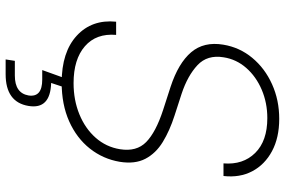

<svg xmlns="http://www.w3.org/2000/svg" viewBox="-180 -598 982 661"><g transform="rotate(90 310.5 -267.0)"><path d="M263.7 11.2Q158.7 11.2 102.3 -40.8Q45.9 -92.8 54.2 -176.3H99.6Q93.8 -107.9 138.7 -68.8Q183.6 -29.8 265.6 -29.8Q324.2 -29.8 373 -49.8Q421.9 -69.8 453.6 -105.7Q485.4 -141.6 493.2 -189.5Q502.4 -246.6 468.5 -279.8Q434.6 -313 358.4 -337.9L278.3 -363.8Q196.8 -390.6 159.4 -434.6Q122.1 -478.5 133.3 -545.4Q142.6 -601.6 178.7 -645Q214.8 -688.5 269.5 -713.1Q324.2 -737.8 388.7 -737.8Q453.6 -737.8 500 -712.9Q546.4 -688 569.1 -644.8Q591.8 -601.6 585.4 -545.9H542Q547.4 -613.3 506.1 -655Q464.8 -696.8 386.2 -696.8Q333.5 -696.8 288.3 -677.5Q243.2 -658.2 213.4 -624.3Q183.6 -590.3 176.8 -546.4Q167.5 -490.2 203.9 -456.3Q240.2 -422.4 301.8 -401.9L377.4 -377.4Q429.2 -360.8 468.3 -336.9Q507.3 -313 526.1 -277.1Q544.9 -241.2 536.6 -189Q526.9 -131.3 491 -85.9Q455.1 -40.5 397.2 -14.6Q339.4 11.2 263.7 11.2ZM184.1 204.1 189 172.4H239.7Q299.8 172.4 308.1 125.5Q315.4 78.1 253.4 78.1H220.7L253.9 -14.2H280.8V0L265.1 47.4Q356.9 50.3 344.2 125.5Q331.1 204.1 234.9 204.1Z"/></g></svg>

Font: Inter Extra Light
Style: Italic
Weight: 200
Italic angle: -9.39999°
Designer: Rasmus Andersson
Foundry: rsms
Version: Version 4.000;git-3c8e0fc